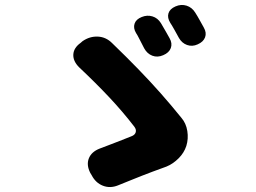

<svg xmlns="http://www.w3.org/2000/svg" viewBox="-20 -778 1040 779"><path d="M555 -709Q577 -718 598.5 -711.5Q620 -705 633 -684Q641 -671 652.5 -650.5Q664 -630 668 -623Q680 -602 673 -583Q666 -564 642 -554Q619 -544 598 -552Q577 -560 565 -582Q558 -595 547.5 -616Q537 -637 532 -644Q520 -664 526 -682Q532 -700 555 -709ZM692 -752Q715 -762 737 -755Q759 -748 772 -727Q781 -713 792 -693Q803 -673 807 -666Q819 -645 812 -626.5Q805 -608 782 -598Q760 -588 739 -595.5Q718 -603 706 -624Q699 -637 687.5 -657.5Q676 -678 671 -685Q658 -706 663.5 -724Q669 -742 692 -752ZM736 -186Q727 -158 704.5 -135.5Q682 -113 655 -102Q622 -90 599 -81.5Q576 -73 556 -65Q536 -57 513.5 -48Q491 -39 459 -26Q427 -13 397.5 -24.5Q368 -36 352 -67L346 -77Q330 -109 340.5 -135.5Q351 -162 384 -175Q413 -186 430 -192.5Q447 -199 465 -206Q483 -213 513 -225Q527 -230 530.5 -241Q534 -252 525 -264Q478 -325 423.5 -383Q369 -441 301 -505Q276 -530 277.5 -557Q279 -584 307 -604L315 -611Q344 -631 377 -629.5Q410 -628 435 -603Q494 -546 542 -496.5Q590 -447 632 -399.5Q674 -352 716 -300Q735 -278 740 -246.5Q745 -215 736 -186Z"/></svg>

Font: Chiron GoRound TC H
Style: Regular
Weight: 900
Designer: Ryoko NISHIZUKA 西塚涼子 (kana, bopomofo & ideographs); Paul D. Hunt (Latin, Greek & Cyrillic); Sandoll Communications 산돌커뮤니
Foundry: Adobe
Version: Version 1.000;hotconv 1.1.1;makeotfexe 2.6.0